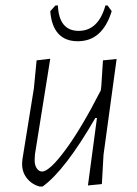

<svg xmlns="http://www.w3.org/2000/svg" viewBox="-20 -675 503 703"><path d="M374 -655 389 -634Q355 -524 265 -524Q173 -524 164 -634L183 -655H192Q196 -562 268 -562Q340 -562 366 -655ZM164 -460 108 -110 107 -92Q106 -72 114 -59.5Q122 -47 134 -47Q161 -47 219.5 -126Q278 -205 349 -344L351 -360L357 -454L407 -459L359 -108L353 -1L302 4L335 -243H329Q218 -51 136 8H125Q96 0 78 -23Q60 -46 61 -78L62 -91L104 -351L114 -454Z"/></svg>

Font: Alegreya Sans Light
Style: Italic
Weight: 300
Italic angle: -7°
Designer: Juan Pablo del Peral
Foundry: Huerta Tipografica
Version: Version 2.007